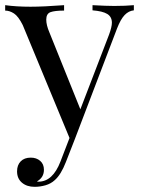

<svg xmlns="http://www.w3.org/2000/svg" viewBox="-24 -535 548 743"><path d="M494 -515V-495Q474 -493 458.5 -477Q443 -461 429 -425L265 5L231 92Q212 141 188 162Q173 176 152 182Q131 188 110 188Q80 188 61 172Q42 156 42 128Q42 104 56 89.5Q70 75 95 75Q117 75 131.5 87.5Q146 100 146 122Q146 152 119 167Q121 168 125 168Q180 168 210 90L245 -1L64 -438Q47 -472 30 -483Q13 -494 -4 -494V-515Q39 -509 94 -509Q144 -509 224 -515V-494Q188 -494 171.5 -488Q155 -482 155 -459Q155 -438 167 -410L287 -112L398 -401Q409 -431 409 -447Q409 -470 391 -481Q373 -492 334 -495V-515Q387 -512 418 -512Q462 -512 494 -515Z"/></svg>

Font: Myanmar April Display
Style: Regular
Weight: 400
Designer: Khon Soe Zaw Thu
Foundry: Myanmar OS
Version: Version 2.50 April 12, 2019